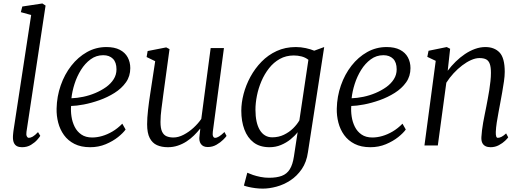

<svg xmlns="http://www.w3.org/2000/svg" viewBox="-20 -838 3006 1106"><path d="M132.5 -78.5Q130 -61.5 134.5 -52.8Q139 -44 146 -44Q156 -44 168.5 -51Q181 -58 199 -77L212 -55.5Q208 -48 194.2 -32.5Q180.5 -17 158.5 -3.5Q136.5 10 106.5 10Q89.5 10 77.8 4Q66 -2 60 -15.5Q54 -29 54.5 -50.5Q54.5 -54 55 -60Q55.5 -66 56.2 -72.5Q57 -79 57.5 -84L159.5 -751.5L100 -768L108.5 -800.5L224 -818L242.5 -806Z M703.5 -92Q689.5 -72 659.8 -48.2Q630 -24.5 588.8 -7.2Q547.5 10 499.5 10Q446.5 10 409 -9Q371.5 -28 348.5 -60Q325.5 -92 315.2 -131.8Q305 -171.5 306 -212.5Q307.5 -282.5 329.8 -346.2Q352 -410 390.8 -459.5Q429.5 -509 481 -538Q532.5 -567 593 -567Q639.5 -567 670 -551.2Q700.5 -535.5 715.5 -507.8Q730.5 -480 730.5 -445.5Q730.5 -399 705.5 -363.8Q680.5 -328.5 640 -303Q599.5 -277.5 553 -261Q506.5 -244.5 463 -236.2Q419.5 -228 389.5 -227.5Q387 -198.5 391.8 -166.8Q396.5 -135 410.2 -107.5Q424 -80 448.8 -63Q473.5 -46 511 -46Q538.5 -46 568.2 -54.5Q598 -63 627.8 -80.5Q657.5 -98 684.5 -125.5ZM574.5 -520Q534 -520 501.8 -496.2Q469.5 -472.5 446.2 -435Q423 -397.5 409.2 -354.2Q395.5 -311 391.5 -272Q424 -273 459.8 -280.5Q495.5 -288 529.2 -302.2Q563 -316.5 590.8 -336.2Q618.5 -356 634.8 -381.8Q651 -407.5 651 -438.5Q651 -479 630.5 -499.5Q610 -520 574.5 -520Z M947 10Q911 10 884.2 -2Q857.5 -14 842.5 -42.8Q827.5 -71.5 827.5 -122.5Q827.5 -140 828.8 -160.8Q830 -181.5 832.8 -204.8Q835.5 -228 838.5 -251.2Q841.5 -274.5 845 -295.5L874 -485.5L824.5 -509.5L830.5 -544L937.5 -565L956.5 -555L920.5 -291.5Q918 -270.5 915.2 -250.2Q912.5 -230 910 -211Q907.5 -192 906 -173Q904.5 -154 904.5 -135.5Q904.5 -98.5 913.8 -79.2Q923 -60 939.8 -53Q956.5 -46 979 -46Q1007.5 -46 1037.8 -61.8Q1068 -77.5 1094.8 -102Q1121.5 -126.5 1139.5 -153L1193.5 -561H1270L1206 -80Q1203.5 -61.5 1207.5 -52.8Q1211.5 -44 1219 -44Q1229 -44 1242 -52Q1255 -60 1273 -77.5L1285 -55Q1281 -48.5 1265.5 -33Q1250 -17.5 1227 -4.2Q1204 9 1176.5 9Q1149.5 9 1137 -9Q1124.5 -27 1129.5 -57Q1129.5 -58.5 1130 -62.8Q1130.5 -67 1131.2 -72.8Q1132 -78.5 1132.5 -84.5Q1133 -90.5 1133.5 -95.5L1132.5 -96.5Q1117 -77 1097.5 -57.8Q1078 -38.5 1054.5 -23.2Q1031 -8 1004 1Q977 10 947 10Z M1754 38Q1746 96 1718.2 136.2Q1690.5 176.5 1652.5 201.2Q1614.5 226 1572.8 237.2Q1531 248.5 1494 248.5Q1472.5 248.5 1451.2 245.8Q1430 243 1412.5 239Q1395 235 1385 231L1404.5 157Q1417.5 163 1437.2 169.8Q1457 176.5 1480.8 181.2Q1504.5 186 1529.5 186Q1574 186 1603.2 175Q1632.5 164 1649.2 137.2Q1666 110.5 1673 64L1694.5 -76.5Q1678 -55 1653.5 -35.2Q1629 -15.5 1598.5 -2.8Q1568 10 1532.5 10Q1477 10 1441.2 -17.2Q1405.5 -44.5 1387.8 -92Q1370 -139.5 1370 -200Q1370 -246 1383.2 -296.8Q1396.5 -347.5 1422.5 -395.5Q1448.5 -443.5 1486.5 -482.5Q1524.5 -521.5 1574 -544.2Q1623.5 -567 1684 -567Q1713 -567 1741.5 -560.8Q1770 -554.5 1790 -546L1847.5 -567ZM1756.5 -493.5Q1739.5 -507 1717.5 -512.8Q1695.5 -518.5 1672.5 -518.5Q1627.5 -518.5 1591.8 -498.5Q1556 -478.5 1529.8 -445Q1503.5 -411.5 1486 -370.5Q1468.5 -329.5 1460 -286.8Q1451.5 -244 1451.5 -206Q1451.5 -168.5 1457.8 -139.2Q1464 -110 1476.5 -89.2Q1489 -68.5 1507 -57.8Q1525 -47 1548 -47Q1585 -47 1615.5 -61.8Q1646 -76.5 1668.8 -99Q1691.5 -121.5 1704.5 -144.5Z M2317.5 -92Q2303.5 -72 2273.8 -48.2Q2244 -24.5 2202.8 -7.2Q2161.5 10 2113.5 10Q2060.5 10 2023 -9Q1985.5 -28 1962.5 -60Q1939.5 -92 1929.2 -131.8Q1919 -171.5 1920 -212.5Q1921.5 -282.5 1943.8 -346.2Q1966 -410 2004.8 -459.5Q2043.5 -509 2095 -538Q2146.5 -567 2207 -567Q2253.5 -567 2284 -551.2Q2314.5 -535.5 2329.5 -507.8Q2344.5 -480 2344.5 -445.5Q2344.5 -399 2319.5 -363.8Q2294.5 -328.5 2254 -303Q2213.5 -277.5 2167 -261Q2120.5 -244.5 2077 -236.2Q2033.5 -228 2003.5 -227.5Q2001 -198.5 2005.8 -166.8Q2010.5 -135 2024.2 -107.5Q2038 -80 2062.8 -63Q2087.5 -46 2125 -46Q2152.5 -46 2182.2 -54.5Q2212 -63 2241.8 -80.5Q2271.5 -98 2298.5 -125.5ZM2188.5 -520Q2148 -520 2115.8 -496.2Q2083.5 -472.5 2060.2 -435Q2037 -397.5 2023.2 -354.2Q2009.5 -311 2005.5 -272Q2038 -273 2073.8 -280.5Q2109.5 -288 2143.2 -302.2Q2177 -316.5 2204.8 -336.2Q2232.5 -356 2248.8 -381.8Q2265 -407.5 2265 -438.5Q2265 -479 2244.5 -499.5Q2224 -520 2188.5 -520Z M2559 -430.5Q2579.5 -458 2604.8 -482.8Q2630 -507.5 2658.2 -526.5Q2686.5 -545.5 2716.2 -556.2Q2746 -567 2776 -567Q2827.5 -567 2857.5 -535.8Q2887.5 -504.5 2887.5 -424Q2887.5 -400 2883 -369Q2878.5 -338 2872.8 -306Q2867 -274 2862 -246.5Q2857.5 -221.5 2851.8 -191.8Q2846 -162 2841.5 -132.2Q2837 -102.5 2836 -78Q2835.5 -61.5 2838.2 -52.8Q2841 -44 2847.5 -44Q2857.5 -44 2869.2 -50Q2881 -56 2895.5 -69.5L2907.5 -47Q2904.5 -41.5 2890 -27.5Q2875.5 -13.5 2853.8 -1.8Q2832 10 2805.5 10Q2789 10 2776.8 4Q2764.5 -2 2758.2 -14.8Q2752 -27.5 2753 -48.5Q2754 -65.5 2756.5 -87Q2759 -108.5 2763.2 -132Q2767.5 -155.5 2772.2 -178.8Q2777 -202 2781 -222.5Q2785 -244.5 2789.8 -269Q2794.5 -293.5 2798.5 -319.2Q2802.5 -345 2805.2 -370.2Q2808 -395.5 2808 -418Q2808 -451 2801.5 -469.5Q2795 -488 2780.8 -495.8Q2766.5 -503.5 2741.5 -503.5Q2719.5 -503.5 2694 -492.2Q2668.5 -481 2642.5 -461.2Q2616.5 -441.5 2592.8 -415.8Q2569 -390 2551 -361.5L2502 0H2425L2490 -487.5L2441.5 -510.5L2448.5 -545.5L2553.5 -567L2573 -557Z"/></svg>

Font: Merriweather 20pt Light
Style: Italic
Weight: 300
Italic angle: -7.8°
Version: Version 2.101